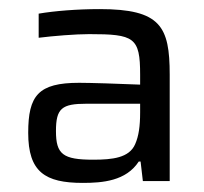

<svg xmlns="http://www.w3.org/2000/svg" viewBox="-20 -716 448 422"><path d="M162 -314C205 -314 257 -318 285 -361H289L294 -318H353V-552C353 -658 333 -696 199 -696C150 -696 100 -692 65 -686V-633C97 -637 146 -641 176 -641C275 -641 288 -634 288 -552V-530C243 -532 176 -534 154 -534C64 -534 42 -506 42 -424C42 -338 79 -314 162 -314ZM185 -365C118 -365 103 -377 103 -428C103 -478 116 -488 170 -488H288V-469C288 -439 285 -417 277 -399C264 -369 227 -365 185 -365Z"/></svg>

Font: Saira UNSAM
Style: Regular
Weight: 400
Designer: Hector Gatti with collaboration of the Omnibus-Type team
Foundry: Omnibus-Type
Version: Version 0.072;PS 000.072;hotconv 1.0.88;makeotf.lib2.5.64775